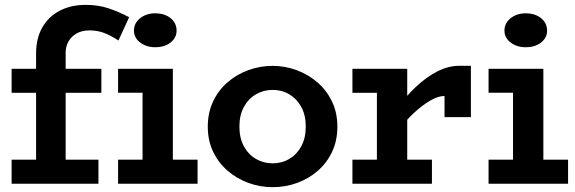

<svg xmlns="http://www.w3.org/2000/svg" viewBox="-20 -753 2357 787"><path d="M127.9 -50.6V-533.7Q127.9 -595.6 153.3 -640.3Q178.7 -685 224.7 -709Q270.7 -733 331.3 -733Q382.7 -733 423.8 -719.3Q464.9 -705.6 509.4 -682.5L465.5 -587Q432.9 -608.3 405.9 -618.3Q378.8 -628.4 346.6 -628.4Q315.9 -628.4 294.1 -616Q272.4 -603.7 260.7 -583.1Q249.1 -562.5 249.1 -536.7V-50.6ZM27.6 0V-98.5H383.5V0ZM27.6 -372.5V-471H395.5V-372.5ZM564.3 -30.7V-471H688.5V-30.7ZM464 0V-98.5H789.8V0ZM464 -372.8V-471H656.3V-372.8ZM615.6 -559.4Q579.8 -559.4 554.4 -578.8Q529.1 -598.3 529.1 -627.4Q529.1 -658.3 554.4 -678.4Q579.8 -698.4 615.5 -698.4Q654.9 -698.4 679.4 -678.4Q703.8 -658.3 703.8 -627.4Q703.8 -598.3 679.3 -578.8Q654.8 -559.4 615.6 -559.4Z M1097.4 14.2Q1045.6 14.2 997.8 -3.4Q950 -21 912.5 -53.5Q875.1 -86 853.4 -131.5Q831.7 -177 831.7 -234Q831.7 -291 853.4 -337Q875.1 -383 912.5 -415.5Q950 -448 997.8 -465.5Q1045.6 -483 1097.4 -483Q1148.2 -483 1195.7 -465.5Q1243.3 -448 1281 -415.5Q1318.7 -383 1340.8 -337Q1362.9 -291 1362.9 -234Q1362.9 -177 1341.6 -131.5Q1320.3 -86 1283.3 -53.5Q1246.4 -21 1198.4 -3.4Q1150.5 14.2 1097.4 14.2ZM1097.4 -83.5Q1135.6 -83.5 1166.3 -101.8Q1196.9 -120.1 1215.1 -153.7Q1233.3 -187.4 1233.3 -234Q1233.3 -280.6 1215.1 -314.3Q1196.9 -347.9 1166.3 -366.2Q1135.6 -384.5 1097.4 -384.5Q1059.9 -384.5 1028.8 -366.2Q997.7 -347.9 979.5 -314.3Q961.3 -280.6 961.3 -234Q961.3 -187.4 979.5 -153.7Q997.7 -120.1 1028.8 -101.8Q1059.9 -83.5 1097.4 -83.5Z M1605.5 -209.2V-304.8Q1641.7 -356.5 1684.4 -396.7Q1727.1 -437 1772.3 -460.1Q1817.6 -483.2 1860.9 -483.2H1910.2V-273H1802.1V-359.5Q1777.9 -360 1745.6 -341.9Q1713.3 -323.8 1677.2 -290.5Q1641.2 -257.2 1605.5 -209.2ZM1424.6 0V-98.5H1750.5V0ZM1524.9 -30.7V-471H1649.2V-30.7ZM1424.6 -372.5V-471H1641.5V-372.5Z M2082.9 -30.7V-471H2207.2V-30.7ZM1982.6 0V-98.5H2308.5V0ZM1982.6 -372.8V-471H2175V-372.8ZM2134.2 -559.4Q2098.4 -559.4 2073.1 -578.8Q2047.7 -598.3 2047.7 -627.4Q2047.7 -658.3 2073.1 -678.4Q2098.4 -698.4 2134.2 -698.4Q2173.6 -698.4 2198 -678.4Q2222.5 -658.3 2222.5 -627.4Q2222.5 -598.3 2198 -578.8Q2173.5 -559.4 2134.2 -559.4Z"/></svg>

Font: BioRhyme ExtraBold
Style: Regular
Weight: 800
Designer: Aoife Mooney
Foundry: Aoife Mooney Type
Version: Version 1.600;gftools[0.9.33]